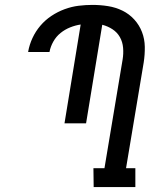

<svg xmlns="http://www.w3.org/2000/svg" viewBox="-20 -763 640 783"><path d="M362 0 361 -77H406L480 -520Q484 -544 482 -568Q480 -592 469 -611.5Q458 -631 439 -643.5Q420 -656 397 -662L331 -260H243L309 -663Q288 -660 266.5 -651.5Q245 -643 227 -628.5Q209 -614 197.5 -593.5Q186 -573 182 -552V-551H95V-553Q100 -581 112.5 -608Q125 -635 144.5 -658Q164 -681 189.5 -698Q215 -715 243.5 -725.5Q272 -736 300.5 -739.5Q329 -743 357 -743Q389 -743 420.5 -738Q452 -733 479.5 -719.5Q507 -706 527.5 -683.5Q548 -661 559 -632.5Q570 -604 570.5 -572Q571 -540 566 -508L494 -77H532V0Z"/></svg>

Font: Iosevka HT Medium Extended
Style: Italic
Weight: 500
Width: 7
Italic angle: -9°
Monospace: yes
Designer: Belleve Invis
Foundry: Belleve Invis
Version: Version 32.3.0; ttfautohint (v1.8.4)